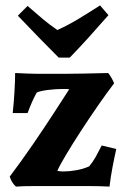

<svg xmlns="http://www.w3.org/2000/svg" viewBox="-20 -690 460 710"><path d="M39 0Q30 -8 24.5 -17.5Q19 -27 16 -37Q59 -94 100.5 -154.5Q142 -215 177.5 -269.5Q213 -324 236 -360Q231 -361 225 -361Q219 -361 213 -361Q187 -361 158.5 -357.5Q130 -354 116 -348Q99 -318 82 -272H27Q31 -308 33.5 -350.5Q36 -393 36 -420Q59 -419 82 -418Q105 -417 136.5 -417Q168 -417 217 -417Q254 -417 293.5 -418Q333 -419 380 -420Q386 -413 392.5 -401.5Q399 -390 402 -382Q376 -348 343 -300.5Q310 -253 278.5 -204.5Q247 -156 223.5 -116.5Q200 -77 192 -58Q197 -57 203 -56.5Q209 -56 216 -56Q236 -56 262 -60.5Q288 -65 310 -75Q324 -92 334.5 -111Q345 -130 356 -152L410 -139Q403 -108 396 -71.5Q389 -35 385 0Q350 -2 301.5 -2Q253 -2 203 -2Q154 -2 110 -2Q66 -2 39 0ZM238 -477H197Q164 -510 122.5 -552.5Q81 -595 46 -632L82 -668Q114 -640 138.5 -619.5Q163 -599 192 -579Q230 -596 267.5 -618.5Q305 -641 350 -670L381 -634Q340 -587 306 -549.5Q272 -512 238 -477Z"/></svg>

Font: Ruwudu
Style: Bold
Weight: 700
Designer: Becca Hirsbrunner Spalinger
Foundry: SIL International
Version: Version 3.000